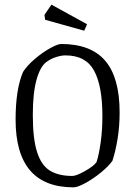

<svg xmlns="http://www.w3.org/2000/svg" viewBox="-20 -796 581 825"><path d="M47 -282Q47 -412 79 -487Q97 -515 130 -543Q163 -571 195.5 -589Q228 -607 243 -607Q371 -607 432.5 -534.5Q494 -462 494 -313Q494 -252 485 -198Q476 -144 463 -105Q447 -82 414 -55Q381 -28 347 -9.5Q313 9 296 9Q47 9 47 -282ZM395 -100Q405 -131 412.5 -183.5Q420 -236 420 -298Q420 -426 384.5 -492Q349 -558 261 -558Q244 -558 221.5 -551Q199 -544 180 -530Q153 -511 137 -453.5Q121 -396 121 -302Q121 -199 139.5 -142Q158 -85 195 -62.5Q232 -40 291 -40Q308 -40 346 -61.5Q384 -83 395 -100ZM174 -711 171 -732 201 -776 354 -692 342 -664Z"/></svg>

Font: Grenze Light
Style: Regular
Weight: 300
Designer: Renata Polastri
Foundry: Omnibus-Type
Version: Version 1.002; ttfautohint (v1.8)